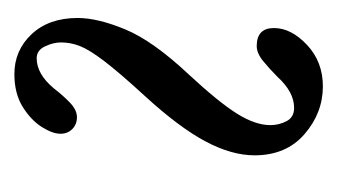

<svg xmlns="http://www.w3.org/2000/svg" viewBox="-121 -335 469 267"><g transform="rotate(-90 113.5 -201.5)"><path d="M127 13Q90 13 60.5 -12.5Q31 -38 31 -82Q31 -114 50.5 -150.5Q70 -187 113 -234Q146 -270 162 -291Q178 -312 183 -325Q188 -338 188 -351Q188 -362 182.5 -373.5Q177 -385 166 -385Q144 -385 124 -361Q114 -348 104 -338.5Q94 -329 84 -329Q74 -329 67.5 -335.5Q61 -342 61 -352Q61 -363 70.5 -378Q80 -393 98.5 -404.5Q117 -416 144 -416Q177 -416 199.5 -392Q222 -368 222 -328Q222 -300 206 -261.5Q190 -223 143 -173Q105 -132 89 -106.5Q73 -81 73 -60Q73 -48 78.5 -37.5Q84 -27 97 -27Q119 -27 140 -50Q151 -61 162 -70Q173 -79 183 -79Q208 -79 208 -55Q208 -31 184.5 -9Q161 13 127 13Z"/></g></svg>

Font: Junicode Two Beta Condensed
Style: Italic
Weight: 400
Width: 3
Italic angle: -9°
Version: Version 1.053; ttfautohint (v1.8.4)